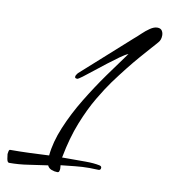

<svg xmlns="http://www.w3.org/2000/svg" viewBox="-90 -665 666 755"><g transform="rotate(10 243.0 -288.0)"><path d="M189 26Q177 26 165.5 21.5Q154 17 149 6Q111 11 73 17Q35 23 -4 23Q-11 23 -13.5 8.5Q-16 -6 -16 -10Q-16 -12 -14.5 -20Q-13 -28 -9 -28Q30 -28 69 -29.5Q108 -31 146 -33Q151 -87 176.5 -148Q202 -209 238.5 -269Q275 -329 314 -383.5Q353 -438 384 -480Q373 -476 352 -461Q331 -446 307 -427.5Q283 -409 260.5 -391Q238 -373 222 -361Q206 -349 202 -349Q200 -349 196.5 -350Q193 -351 193 -355Q193 -360 196 -364Q199 -368 201 -371L394 -544Q405 -553 419.5 -567Q434 -581 449.5 -591.5Q465 -602 478 -602Q491 -602 496.5 -594Q502 -586 502 -575Q502 -557 492 -546Q472 -524 429.5 -475Q387 -426 337 -358Q316 -329 289 -283.5Q262 -238 237.5 -176.5Q213 -115 198 -36L197 -34H234Q258 -34 291.5 -34Q325 -34 348 -29Q356 -27 356 -21Q356 -11 347 -11Q338 -11 329 -11.5Q320 -12 311 -12Q282 -12 254 -9Q226 -6 197 -3Q197 1 197.5 4Q198 7 198 11Q198 15 196.5 20.5Q195 26 189 26Z"/></g></svg>

Font: Beau Rivage
Style: Regular
Weight: 400
Designer: Robert E. Leuschke
Foundry: Robert E. Leuschke
Version: Version 1.010; ttfautohint (v1.8.3)